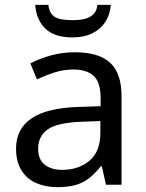

<svg xmlns="http://www.w3.org/2000/svg" viewBox="-20 -760 601 790"><path d="M288 -545Q386 -545 433 -502Q480 -459 480 -365V0H416L399 -76H395Q372 -47 347.5 -27.5Q323 -8 291.5 1Q260 10 215 10Q167 10 128.5 -7Q90 -24 68 -59.5Q46 -95 46 -149Q46 -229 109 -272.5Q172 -316 303 -320L394 -323V-355Q394 -422 365 -448Q336 -474 283 -474Q241 -474 203 -461.5Q165 -449 132 -433L105 -499Q140 -518 188 -531.5Q236 -545 288 -545ZM314 -259Q214 -255 175.5 -227Q137 -199 137 -148Q137 -103 164.5 -82Q192 -61 235 -61Q303 -61 348 -98.5Q393 -136 393 -214V-262ZM436 -740Q433 -700 413.5 -670Q394 -640 360 -623Q326 -606 278 -606Q204 -606 166.5 -642.5Q129 -679 125 -740H179Q182 -713 194.5 -699.5Q207 -686 228.5 -681.5Q250 -677 280 -677Q306 -677 327.5 -682Q349 -687 363.5 -700.5Q378 -714 381 -740Z"/></svg>

Font: Noto Sans Ambassadori
Style: Regular
Weight: 400
Designer: Monotype Design Team
Foundry: Monotype Imaging Inc.
Version: Version 2.013